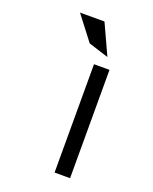

<svg xmlns="http://www.w3.org/2000/svg" viewBox="-148 -883 772 966"><g transform="rotate(20 238.0 -400.0)"><path d="M241 -800H110L209 -671L316 -637ZM348 -580H265V0H348Z"/></g></svg>

Font: Charger Monospace
Style: Regular
Weight: 400
Designer: Jasper
Foundry: Cannot Into Space Fonts
Version: Version 0.980